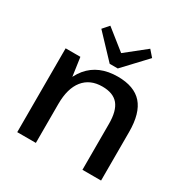

<svg xmlns="http://www.w3.org/2000/svg" viewBox="-174 -922 1041 1071"><g transform="rotate(30 346.0 -387.0)"><path d="M500 -296Q500 -380 467.5 -419Q435 -458 365 -458Q286 -458 243 -404.5Q200 -351 200 -251L157 -181V-241Q157 -390 223.5 -469.5Q290 -549 412 -549Q518 -549 569 -491.5Q620 -434 620 -313V0H500ZM80 -540H175L200 -365V0H80ZM525 -734 388 -588H336L198 -734L233 -774L395 -645H328L490 -774Z"/></g></svg>

Font: Pathway Extreme 72pt SemiBold
Style: Regular
Weight: 600
Designer: Eduardo Rodriguez Tunni
Foundry: Eduardo Rodriguez Tunni
Version: Version 1.001;gftools[0.9.26]